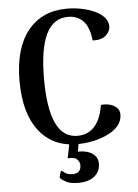

<svg xmlns="http://www.w3.org/2000/svg" viewBox="-61 -757 733 1023"><g transform="rotate(-5 305.5 -245.0)"><path d="M571 -123Q571 -91 550.5 -65.5Q530 -40 494.5 -22.5Q459 -5 416 4.5Q373 14 328 14Q198 14 124.5 -80.5Q51 -175 51 -348Q51 -522 126.5 -616Q202 -710 336 -710Q377 -710 415.5 -702Q454 -694 485 -679.5Q516 -665 534.5 -644Q553 -623 553 -596Q553 -570 529 -548.5Q505 -527 458 -529Q451 -599 420 -632.5Q389 -666 338 -666Q259 -666 220.5 -586.5Q182 -507 182 -348Q182 -189 219.5 -109.5Q257 -30 334 -30Q370 -30 398 -46.5Q426 -63 445 -97.5Q464 -132 472 -183Q496 -186 518 -180.5Q540 -175 555.5 -161Q571 -147 571 -123ZM340 -14 328 54Q376 53 405 72.5Q434 92 434 128Q434 169 403 194.5Q372 220 316 220Q274 220 252.5 208.5Q231 197 220 186Q219 177 223.5 163.5Q228 150 232 147Q238 151 251 161Q264 171 291 171Q312 171 323.5 159.5Q335 148 335 128Q335 109 320.5 95Q306 81 271 85L290 -14Z"/></g></svg>

Font: Arima Thin SemiBold
Style: Regular
Weight: 600
Version: Version 1.100